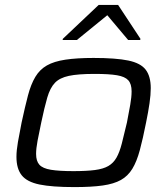

<svg xmlns="http://www.w3.org/2000/svg" viewBox="-20 -754 685 782"><path d="M283 8Q192 8 141 -2.5Q90 -13 68.5 -40Q47 -67 47 -115Q47 -141 53 -175.5Q59 -210 68 -255Q82 -320 94 -365.5Q106 -411 124 -441Q142 -471 171 -487.5Q200 -504 246.5 -511Q293 -518 361 -518Q452 -518 502.5 -507.5Q553 -497 573.5 -470Q594 -443 594 -395Q594 -368 589 -333.5Q584 -299 575 -255Q562 -189 549.5 -142.5Q537 -96 519 -66.5Q501 -37 472.5 -21Q444 -5 398.5 1.5Q353 8 283 8ZM279 -57Q332 -57 366.5 -61.5Q401 -66 421.5 -78Q442 -90 454.5 -112Q467 -134 476 -169Q485 -204 497 -255Q505 -296 510.5 -327.5Q516 -359 516 -382Q516 -412 502.5 -427Q489 -442 456.5 -447.5Q424 -453 365 -453Q298 -453 260.5 -445Q223 -437 203.5 -416.5Q184 -396 172.5 -356.5Q161 -317 148 -255Q139 -213 133 -181Q127 -149 127 -127Q127 -98 140.5 -83Q154 -68 187.5 -62.5Q221 -57 279 -57ZM235 -591 236 -596 382 -734H461L552 -596L551 -591H502L417 -692L293 -591Z"/></svg>

Font: Saira Expanded
Style: Italic
Weight: 400
Width: 7
Italic angle: -12°
Designer: Hector Gatti with collaboration of the Omnibus-Type team
Foundry: Omnibus-Type
Version: Version 1.101